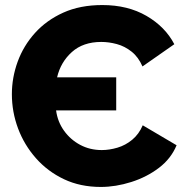

<svg xmlns="http://www.w3.org/2000/svg" viewBox="-20 -734 757 760"><path d="M379 6Q298 6 233.5 -24.5Q169 -55 122.5 -107.5Q76 -160 51.5 -225.5Q27 -291 27 -361Q27 -427 50 -490Q73 -553 118.5 -603.5Q164 -654 230.5 -684Q297 -714 385 -714Q486 -714 560 -671Q634 -628 670 -559L544 -471Q528 -508 501 -529.5Q474 -551 442.5 -559.5Q411 -568 381 -568Q309 -568 264.5 -528Q220 -488 206 -428H440V-297H202Q208 -252 233.5 -216.5Q259 -181 297.5 -160.5Q336 -140 383 -140Q413 -140 445 -149.5Q477 -159 503.5 -181Q530 -203 545 -238L679 -159Q657 -106 609 -69.5Q561 -33 499.5 -13.5Q438 6 379 6Z"/></svg>

Font: Raleway ExtraBold
Style: Regular
Weight: 800
Designer: Matt McInerney, Pablo Impallari, Rodrigo Fuenzalida
Foundry: Matt McInerney, Pablo Impallari, Rodrigo Fuenzalida
Version: Version 4.026